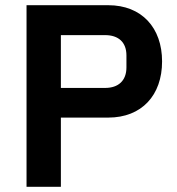

<svg xmlns="http://www.w3.org/2000/svg" viewBox="-20 -718 681 738"><path d="M214 0V-266H396C525 -266 603 -352 603 -482C603 -611 525 -698 396 -698H82V0ZM214 -583H384C435 -583 466 -556 466 -505V-459C466 -408 435 -380 384 -380H214Z"/></svg>

Font: IBM Plex Devanagari Medium
Style: Regular
Weight: 600
Designer: Mike Abbink, Paul van der Laan, Pieter van Rosmalen, Erin McLaughlin
Foundry: Bold Monday
Version: Version 1.0